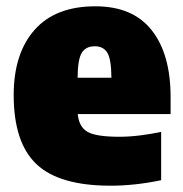

<svg xmlns="http://www.w3.org/2000/svg" viewBox="-20 -579 580 610"><path d="M331.5 11Q168 11 95.8 -57.5Q23.5 -126 23.5 -277Q23.5 -409 89.8 -484Q156 -559 283 -559Q402 -559 462 -483Q522 -407 522 -270.5V-216.5H227Q231 -175.5 258.2 -160Q285.5 -144.5 359.5 -144.5Q391 -144.5 425 -148.8Q459 -153 492 -160V-6.5Q408.5 11 331.5 11ZM281 -432Q253 -432 240 -411.5Q227 -391 226.5 -332H334Q333.5 -391 321 -411.5Q308.5 -432 281 -432Z"/></svg>

Font: Encode Sans SemiCondensed SemiCondensed Black
Style: Regular
Weight: 900
Width: 4
Designer: Multiple Designers
Foundry: Impallari Type
Version: Version 3.000; ttfautohint (v1.8.3) -l 8 -r 50 -G 200 -x 14 